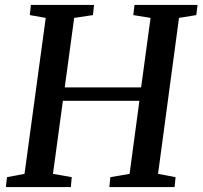

<svg xmlns="http://www.w3.org/2000/svg" viewBox="-20 -763 826 783"><path d="M4 0 8.5 -40.5 80 -54 166.5 -690 101.5 -701.5 106 -743H363.5L359 -701.5L282.5 -690L244 -406.5H555.5L594 -690L523.5 -701.5L528.5 -743H785.5L780.5 -701.5L710 -690L624.5 -54L696 -40.5L692 0H426L430 -40.5L508.5 -54L548.5 -352H236.5L196 -54L272.5 -40.5L269 0Z"/></svg>

Font: Merriweather 36pt Medium
Style: Italic
Weight: 500
Italic angle: -7.8°
Version: Version 2.101